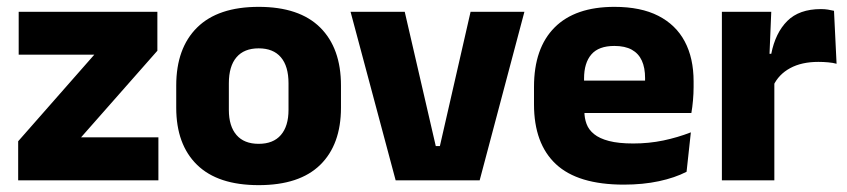

<svg xmlns="http://www.w3.org/2000/svg" viewBox="-20 -526 2471 560"><path d="M442 -125.5V0H33V-114L255 -366.5H34.5V-491.5H439V-378L216.5 -125.5Z M734.5 14Q615.5 14 554.8 -45.2Q494 -104.5 494 -212V-276.5Q494 -385.5 555 -445.8Q616 -506 734.5 -506Q853 -506 913.8 -445.8Q974.5 -385.5 974.5 -276.5V-212Q974.5 -104.5 914 -45.2Q853.5 14 734.5 14ZM734.5 -106.5Q777 -106.5 799.2 -132.2Q821.5 -158 821.5 -205.5V-283Q821.5 -333 799.2 -359Q777 -385 734.5 -385Q692 -385 669.8 -359Q647.5 -333 647.5 -283V-205.5Q647.5 -158 669.8 -132.2Q692 -106.5 734.5 -106.5Z M1263 -100 1352.5 -491.5H1509.5L1379 0H1134L1002.5 -491.5H1160.5L1251 -100Z M1799.5 12.5Q1665.5 12.5 1601.5 -47.2Q1537.5 -107 1537.5 -221.5V-272.5Q1537.5 -385.5 1597.5 -445.8Q1657.5 -506 1772 -506Q1849 -506 1900.2 -479.8Q1951.5 -453.5 1977.2 -405Q2003 -356.5 2003 -288.5V-272Q2003 -253 2001.2 -233.2Q1999.5 -213.5 1996.5 -196.5H1858.5Q1860.5 -225.5 1861 -251.2Q1861.5 -277 1861.5 -298Q1861.5 -328.5 1852 -349.2Q1842.5 -370 1822.8 -381Q1803 -392 1772 -392Q1726 -392 1704.8 -367.2Q1683.5 -342.5 1683.5 -297V-252L1684.5 -235.5V-200.5Q1684.5 -181.5 1690.8 -164.5Q1697 -147.5 1712.8 -134.8Q1728.5 -122 1756.2 -114.8Q1784 -107.5 1827 -107.5Q1872.5 -107.5 1914.5 -116.2Q1956.5 -125 1995 -140L1982.5 -25Q1948.5 -7.5 1902 2.5Q1855.5 12.5 1799.5 12.5ZM1618.5 -196.5V-291H1965.5V-196.5Z M2235.5 -276 2193.5 -369H2229.5Q2241.5 -430 2276.2 -464.8Q2311 -499.5 2374.5 -499.5Q2385.5 -499.5 2394.8 -498Q2404 -496.5 2412.5 -494.5L2420 -340Q2409.5 -343 2395.5 -344.2Q2381.5 -345.5 2367 -345.5Q2318 -345.5 2284.5 -327.2Q2251 -309 2235.5 -276ZM2085.5 0V-491.5H2229.5L2223 -334.5L2238.5 -332.5V0Z"/></svg>

Font: Anek Gujarati Medium
Style: Bold
Weight: 700
Version: Version 1.003